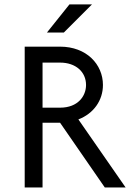

<svg xmlns="http://www.w3.org/2000/svg" viewBox="-20 -832 582 852"><path d="M188.2 -687.5H263.2L388.2 -812.5H288.2ZM89.6 0H168.8V-287.5H246.5L445.1 0H537.5L327.8 -302.1C395.1 -327.8 436.8 -386.1 436.8 -454.9C436.8 -546.5 363.9 -625 246.5 -625H89.6ZM168.8 -354.2V-554.2H246.5C316 -554.2 361.8 -513.2 361.8 -454.9C361.8 -406.2 326.4 -354.2 246.5 -354.2Z"/></svg>

Font: Afacad
Style: Regular
Weight: 400
Designer: Kristian Moeller
Foundry: Dicotype
Version: Version 1.000